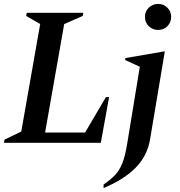

<svg xmlns="http://www.w3.org/2000/svg" viewBox="-27 -725 913 975"><path d="M-7 0 -4 -16 81 -57 177 -603 106 -644 109 -660H396L393 -644L299 -603L202 -52H405L511 -232H527L485 0ZM776 -573Q748 -573 728.5 -592Q709 -611 709 -639Q709 -667 728.5 -686Q748 -705 776 -705Q804 -705 823 -686Q842 -667 842 -639Q842 -611 823 -592Q804 -573 776 -573ZM499 230V212Q534 188 556.5 164.5Q579 141 593.5 105.5Q608 70 618 10L683 -386L609 -420V-430L807 -464H810L735 -17Q721 66 662.5 126Q604 186 499 230Z"/></svg>

Font: Spectral SC SemiBold
Style: Italic
Weight: 600
Italic angle: -10°
Designer: Jean-Baptiste Levee
Foundry: Production Type
Version: Version 2.001